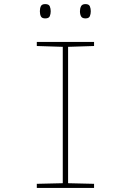

<svg xmlns="http://www.w3.org/2000/svg" viewBox="-20 -919 640 939"><path d="M160 0V-20L287 -23V-690L160 -694V-714H440V-694L313 -690V-23L440 -20V0ZM398 -829Q382 -829 376.5 -839Q371 -849 371 -864Q371 -878 376.5 -888.5Q382 -899 398 -899Q415 -899 419.5 -888Q424 -877 424 -864Q424 -851 419.5 -840Q415 -829 398 -829ZM201 -829Q185 -829 180 -839Q175 -849 175 -864Q175 -879 180 -889Q185 -899 201 -899Q219 -899 223.5 -888Q228 -877 228 -864Q228 -851 223.5 -840Q219 -829 201 -829Z"/></svg>

Font: Noto Sans Mono Thin
Style: Regular
Weight: 100
Designer: Monotype Design Team
Foundry: Monotype Imaging Inc.
Version: Version 2.014